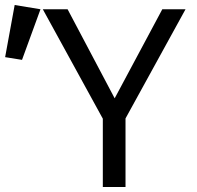

<svg xmlns="http://www.w3.org/2000/svg" viewBox="-146 -743 781 763"><path d="M352.8 -272.3V0H262.6V-271.3L24.1 -706.2H122.6L309.7 -352.3L499 -706.2H591.3ZM-87.7 -723.1 14.9 -706.2 -58.5 -505.1 -125.6 -515.9Z"/></svg>

Font: FiraCode Nerd Font
Style: Regular
Weight: 400
Designer: Carrois Corporate, Edenspiekermann AG, Nikita Prokopov
Foundry: Carrois Corporate, Edenspiekermann AG, Nikita Prokopov
Version: Version 6.002;Nerd Fonts 2.1.0